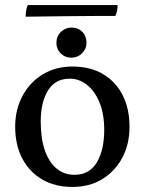

<svg xmlns="http://www.w3.org/2000/svg" viewBox="-20 -730 572 759"><path d="M266 9Q198 9 147 -20.5Q96 -50 68 -103.5Q40 -157 40 -229Q40 -297 69 -351Q98 -405 149 -436Q200 -467 266 -467Q337 -467 387.5 -437Q438 -407 465 -353.5Q492 -300 492 -229Q492 -160 463.5 -106.5Q435 -53 384.5 -22Q334 9 266 9ZM274 -39Q334 -39 363 -88.5Q392 -138 392 -217Q392 -279 373.5 -324.5Q355 -370 324 -394.5Q293 -419 256 -419Q198 -419 169.5 -372Q141 -325 141 -250Q141 -182 157.5 -135Q174 -88 204 -63.5Q234 -39 274 -39ZM262 -502Q237 -502 220 -519Q203 -536 203 -560Q203 -587 221 -604Q239 -621 262 -621Q289 -621 305.5 -604Q322 -587 322 -560Q322 -537 304.5 -519.5Q287 -502 262 -502ZM445 -710Q445 -699 443 -688.5Q441 -678 436 -667Q420 -667 368 -667Q316 -667 241.5 -666Q167 -665 81 -664Q81 -670 83 -685.5Q85 -701 90 -710Z"/></svg>

Font: Vollkorn
Style: Regular
Weight: 400
Designer: Friedrich Althausen
Foundry: Friedrich Althausen
Version: Version 4.104